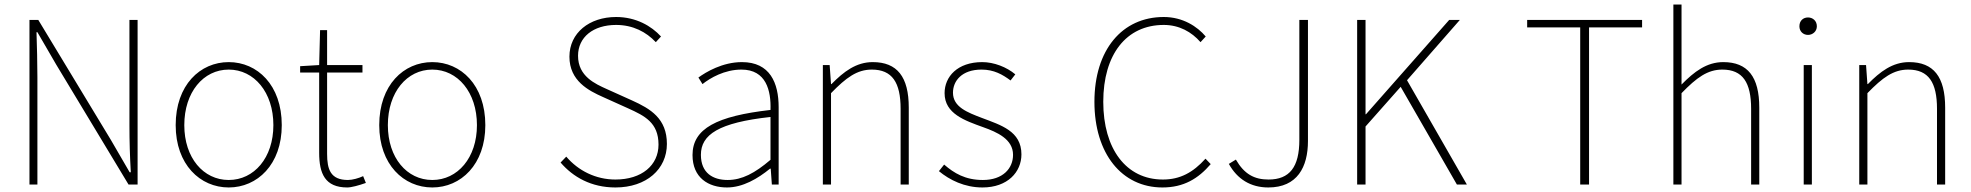

<svg xmlns="http://www.w3.org/2000/svg" viewBox="-20 -814 8697 847"><path d="M110 0H145V-473C145 -542 143 -604 141 -672H145L228 -529L547 0H587V-726H551V-259C551 -191 553 -124 557 -54H552L469 -197L149 -726H110Z M989 13C1115 13 1223 -88 1223 -262C1223 -439 1115 -540 989 -540C863 -540 755 -439 755 -262C755 -88 863 13 989 13ZM989 -20C877 -20 793 -118 793 -262C793 -407 877 -507 989 -507C1101 -507 1186 -407 1186 -262C1186 -118 1101 -20 989 -20Z M1512 13C1530 13 1563 4 1594 -7L1582 -37C1563 -28 1535 -20 1515 -20C1438 -20 1423 -67 1423 -135V-494H1579V-527H1423V-681H1392L1388 -527L1304 -522V-494H1388V-140C1388 -48 1414 13 1512 13Z M1887 13C2013 13 2121 -88 2121 -262C2121 -439 2013 -540 1887 -540C1761 -540 1653 -439 1653 -262C1653 -88 1761 13 1887 13ZM1887 -20C1775 -20 1691 -118 1691 -262C1691 -407 1775 -507 1887 -507C1999 -507 2084 -407 2084 -262C2084 -118 1999 -20 1887 -20Z M2695 13C2832 13 2922 -68 2922 -179C2922 -291 2850 -334 2768 -371L2657 -421C2606 -444 2530 -477 2530 -568C2530 -650 2597 -704 2698 -704C2772 -704 2831 -673 2873 -628L2896 -653C2854 -699 2786 -739 2698 -739C2580 -739 2492 -669 2492 -564C2492 -457 2577 -414 2640 -386L2751 -336C2824 -303 2885 -273 2885 -176C2885 -85 2811 -22 2695 -22C2608 -22 2531 -61 2478 -123L2453 -97C2508 -33 2588 13 2695 13Z M3187 13C3257 13 3323 -26 3377 -70H3380L3385 0H3415V-341C3415 -448 3377 -540 3253 -540C3167 -540 3094 -496 3061 -472L3079 -443C3113 -470 3176 -507 3251 -507C3360 -507 3382 -414 3379 -329C3142 -302 3035 -247 3035 -130C3035 -30 3105 13 3187 13ZM3190 -20C3126 -20 3072 -50 3072 -131C3072 -220 3150 -273 3379 -298V-109C3310 -50 3253 -20 3190 -20Z M3610 0H3646V-403C3713 -472 3761 -507 3826 -507C3916 -507 3953 -450 3953 -334V0H3989V-339C3989 -475 3938 -540 3830 -540C3757 -540 3702 -498 3648 -443H3646L3640 -527H3610Z M4314 13C4425 13 4486 -55 4486 -133C4486 -236 4395 -262 4311 -294C4248 -318 4184 -342 4184 -405C4184 -457 4223 -507 4310 -507C4365 -507 4403 -485 4438 -459L4459 -486C4421 -518 4365 -540 4313 -540C4204 -540 4147 -476 4147 -403C4147 -312 4237 -282 4317 -253C4379 -231 4449 -200 4449 -131C4449 -71 4404 -20 4316 -20C4238 -20 4189 -50 4145 -88L4122 -59C4169 -20 4235 13 4314 13Z M5108 13C5202 13 5266 -26 5321 -90L5298 -114C5243 -53 5186 -22 5110 -22C4948 -22 4847 -157 4847 -365C4847 -573 4948 -704 5114 -704C5182 -704 5237 -673 5276 -628L5299 -653C5262 -697 5198 -739 5114 -739C4930 -739 4808 -594 4808 -365C4808 -136 4929 13 5108 13Z M5575 13C5703 13 5750 -77 5750 -192V-726H5712V-197C5712 -77 5669 -22 5576 -22C5513 -22 5469 -46 5432 -110L5401 -91C5438 -24 5497 13 5575 13Z M5967 0H6004V-256L6159 -431L6407 0H6451L6187 -460L6420 -726H6373L6006 -310H6004V-726H5967Z M6951 0H6990V-693H7224V-726H6717V-693H6951Z M7362 0H7398V-403C7465 -472 7513 -507 7578 -507C7668 -507 7705 -450 7705 -334V0H7741V-339C7741 -475 7690 -540 7582 -540C7509 -540 7454 -498 7398 -441V-794H7362Z M7937 0H7973V-527H7937ZM7956 -660C7976 -660 7995 -675 7995 -698C7995 -723 7976 -737 7956 -737C7935 -737 7918 -723 7918 -698C7918 -675 7935 -660 7956 -660Z M8182 0H8218V-403C8285 -472 8333 -507 8398 -507C8488 -507 8525 -450 8525 -334V0H8561V-339C8561 -475 8510 -540 8402 -540C8329 -540 8274 -498 8220 -443H8218L8212 -527H8182Z"/></svg>

Font: Noto Sans CJK Thin
Style: Regular
Weight: 100
Designer: Ryoko NISHIZUKA (kana & ideographs); Paul D. Hunt (Latin, Greek & Cyrillic); Wenlong ZHANG (bopomofo); Sandoll Communica
Foundry: Adobe Systems Incorporated
Version: Version 1.000;PS 1;hotconv 1.0.78;makeotf.lib2.5.61930